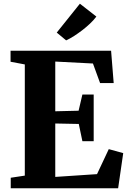

<svg xmlns="http://www.w3.org/2000/svg" viewBox="-20 -1017 696 1037"><path d="M114 -68.5V-669L37 -683.5V-743H580L594 -568.5H520.5L482 -674L278.5 -684.5V-416L404.5 -419L425 -506.5H486V-254.5H425L405.5 -347.5L278.5 -350V-61.5L504 -76.5L567.5 -211.5L645.5 -190L618 0H38V-57ZM337 -799 286.5 -841 411.5 -997 500.5 -927.5Q485.5 -907.5 465.5 -888.8Q445.5 -870 423.5 -853.2Q401.5 -836.5 379.8 -822.5Q358 -808.5 337.5 -799Z"/></svg>

Font: Merriweather 36pt ExtraBold
Style: Regular
Weight: 800
Designer: Eben Sorkin
Foundry: Eben Sorkin
Version: Version 2.100